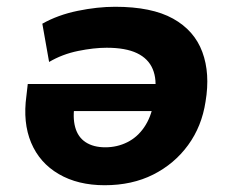

<svg xmlns="http://www.w3.org/2000/svg" viewBox="-20 -536 690 567"><path d="M289 11Q210 11 153.5 -22Q97 -55 72 -114.5Q47 -174 58 -253L62 -288H465L454 -208H178L201 -230Q194 -190 202 -160.5Q210 -131 233 -116Q256 -101 291 -101Q326 -101 356 -116Q386 -131 406 -160.5Q426 -190 433 -230L437 -258Q444 -301 431 -332Q418 -363 384.5 -379Q351 -395 295 -395Q257 -395 210.5 -385.5Q164 -376 125 -353L105 -466Q151 -492 209.5 -504Q268 -516 320 -516Q428 -516 491 -481Q554 -446 577.5 -382.5Q601 -319 587 -236Q576 -163 535.5 -107.5Q495 -52 432.5 -20.5Q370 11 289 11Z"/></svg>

Font: Nunito Sans 6pt ExtraBold
Style: Italic
Weight: 800
Italic angle: -9°
Version: Version 3.101;gftools[0.9.27]